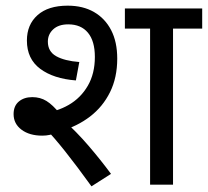

<svg xmlns="http://www.w3.org/2000/svg" viewBox="-20 -652 734 678"><path d="M591 -551V0H510V-551H421V-622H694V-551ZM129 -173Q84 -173 56 -194Q28 -215 28 -249Q28 -278 46.5 -293.5Q65 -309 94 -309Q122 -309 144 -295.5Q166 -282 191 -251L202 -230Q250 -187 292.5 -137.5Q335 -88 372 -38L303 6Q251 -66 210.5 -117Q170 -168 137 -202L125 -251Q180 -257 222.5 -281.5Q265 -306 290 -349Q315 -392 315 -451Q315 -507 290.5 -536.5Q266 -566 221 -566Q187 -566 168 -548.5Q149 -531 149 -505Q149 -470 178.5 -453.5Q208 -437 260 -433L248 -368Q169 -374 122 -409Q75 -444 75 -509Q75 -565 112.5 -598.5Q150 -632 219 -632Q273 -632 312 -609.5Q351 -587 372.5 -545.5Q394 -504 394 -445Q394 -378 368.5 -326.5Q343 -275 298 -240.5Q253 -206 194 -189L183 -182Q166 -178 154.5 -175.5Q143 -173 129 -173Z"/></svg>

Font: hexhindi15
Style: Regular
Weight: 400
Designer: Jelle Bosma - Monotype Design Team
Foundry: Monotype Imaging Inc.
Version: Version 2.006